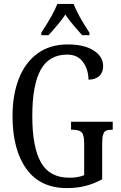

<svg xmlns="http://www.w3.org/2000/svg" viewBox="-20 -951 616 981"><path d="M44 -358Q44 -467 76.5 -549.5Q109 -632 172 -678Q235 -724 326 -724Q410 -724 458.5 -693Q507 -662 507 -613Q507 -581 487 -562.5Q467 -544 432 -544Q432 -595 404.5 -633.5Q377 -672 323 -672Q231 -672 188 -594.5Q145 -517 145 -358Q145 -200 189 -121.5Q233 -43 334 -43Q380 -43 410 -56V-221Q410 -263 396.5 -275.5Q383 -288 352 -288H343V-329H556V-288H549Q532 -288 522 -283.5Q512 -279 507 -263.5Q502 -248 502 -217V-35Q460 -12 416.5 -1Q373 10 322 10Q185 10 114.5 -88.5Q44 -187 44 -358ZM191 -784Q253 -878 273 -931H356Q377 -875 437 -784V-771H400Q399 -772 377 -797Q332 -848 314 -877Q296 -848 251 -797Q229 -772 228 -771H191Z"/></svg>

Font: Noto Serif Cond
Style: Regular
Weight: 400
Width: 3
Designer: Monotype Design Team
Foundry: Monotype Imaging Inc.
Version: Version 1.001